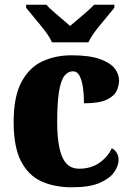

<svg xmlns="http://www.w3.org/2000/svg" viewBox="-20 -786 559 816"><path d="M286 10Q211 10 155.5 -15.5Q100 -41 69 -101.5Q38 -162 38 -267Q38 -375 71 -437Q104 -499 159.5 -525Q215 -551 284 -551Q360 -551 404.5 -535Q449 -519 467.5 -495Q486 -471 486 -444Q486 -423 476 -400.5Q466 -378 434 -362.5Q402 -347 337 -347Q337 -383 332.5 -414Q328 -445 318 -464Q308 -483 290 -483Q269 -483 254 -464Q239 -445 231 -398Q223 -351 223 -268Q223 -169 244.5 -119Q266 -69 316 -69Q367 -69 403 -94.5Q439 -120 455 -156Q469 -149 476.5 -135.5Q484 -122 484 -107Q484 -81 465 -54Q446 -27 403 -8.5Q360 10 286 10ZM201 -606Q191 -629 170.5 -655.5Q150 -682 128 -708Q106 -734 91 -753V-766H177Q186 -755 205 -738.5Q224 -722 244 -705Q264 -688 278 -676Q292 -688 312.5 -705Q333 -722 351.5 -738.5Q370 -755 380 -766H466V-753Q451 -734 429 -708Q407 -682 386.5 -655.5Q366 -629 356 -606Z"/></svg>

Font: Noto Serif Armenian SemiCondensed Black
Style: Regular
Weight: 900
Width: 4
Designer: Monotype Design Team
Foundry: Monotype Imaging Inc.
Version: Version 2.008; ttfautohint (v1.8.4.7-5d5b)